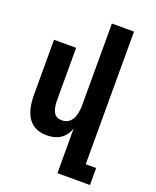

<svg xmlns="http://www.w3.org/2000/svg" viewBox="-173 -859 948 1167"><g transform="rotate(20 301.0 -276.0)"><path d="M344.2 208H554.7V98.1H487.3V-759.8H344.2V-232.9C344.2 -150.9 315.4 -103 258.8 -103C210.9 -103 190.4 -136.7 190.4 -212.9V-546.9H47.4V-190.9C47.4 -54.7 101.1 14.2 203.1 14.2C276.4 14.2 324.2 -21 344.2 -81.1Z"/></g></svg>

Font: Hack
Style: Bold
Weight: 700
Monospace: yes
Designer: Christopher Simpkins
Foundry: Christopher Simpkins
Version: Version 2.010